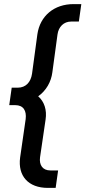

<svg xmlns="http://www.w3.org/2000/svg" viewBox="-20 -765 416 935"><path d="M213 150H251L263 65H225C188 65 170 39 175 1L202 -183C209 -229 196 -270 166 -296C205 -324 229 -366 235 -413L260 -597C265 -635 291 -660 326 -660H364L376 -745H338C244 -745 175 -688 162 -598L136 -406C130 -365 106 -338 66 -338H37L25 -253H54C94 -253 110 -226 105 -185L78 2C66 92 118 150 213 150Z"/></svg>

Font: Mluvka Medium
Style: Italic
Weight: 500
Italic angle: -8°
Designer: Modified by Jiří Krblich, Original typeface by Gumpita Rahayu
Foundry: Gumpita Rahayu & Jiří Krblich
Version: Version 2.000;Glyphs 3.1.1 (3134)